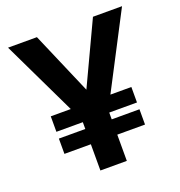

<svg xmlns="http://www.w3.org/2000/svg" viewBox="-132 -844 897 956"><g transform="rotate(-20 317.0 -366.0)"><path d="M525 -338V-256H378V-220H525V-139H378V0H238V-139H98V-220H238V-256H98V-338H204L15 -732H168L310 -402L465 -732H619L414 -338Z"/></g></svg>

Font: Mina
Style: Bold
Weight: 700
Version: Version 1.000